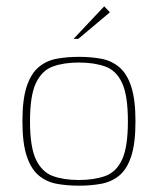

<svg xmlns="http://www.w3.org/2000/svg" viewBox="-20 -583 500 608"><path d="M230 5Q192 5 159.5 -1Q127 -7 102.5 -27.5Q78 -48 64.5 -89Q51 -130 51 -199Q51 -268 64.5 -309Q78 -350 102.5 -370.5Q127 -391 159.5 -397Q192 -403 230 -403Q268 -403 300.5 -397Q333 -391 357.5 -370.5Q382 -350 395.5 -309Q409 -268 409 -199Q409 -129 395.5 -88Q382 -47 357.5 -27Q333 -7 300.5 -1Q268 5 230 5ZM230 -13Q278 -13 313 -25.5Q348 -38 366.5 -77.5Q385 -117 385 -199Q385 -281 366.5 -320.5Q348 -360 313 -372.5Q278 -385 230 -385Q182 -385 147.5 -372.5Q113 -360 94 -320.5Q75 -281 75 -199Q75 -117 94 -77.5Q113 -38 147.5 -25.5Q182 -13 230 -13ZM213 -460 310 -563 328 -544 228 -460Z"/></svg>

Font: Genos Thin
Style: Regular
Weight: 100
Designer: Robert E. Leuschke
Foundry: Robert E. Leuschke
Version: Version 1.010